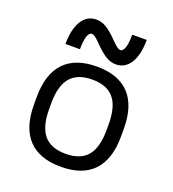

<svg xmlns="http://www.w3.org/2000/svg" viewBox="-138 -858 876 973"><g transform="rotate(20 300.0 -371.5)"><path d="M300 10Q184 10 124.5 -53Q65 -116 65 -240V-280Q65 -404 124.5 -467Q184 -530 300 -530Q416 -530 475.5 -467Q535 -404 535 -280V-240Q535 -116 475.5 -53Q416 10 300 10ZM300 -60Q380 -60 417.5 -105Q455 -150 455 -245V-275Q455 -370 417.5 -415Q380 -460 300 -460Q221 -460 183 -415Q145 -370 145 -275V-245Q145 -150 183 -105Q221 -60 300 -60ZM384 -573Q356 -573 330 -589Q304 -605 267 -642Q248 -662 237.5 -669.5Q227 -677 219 -677Q204 -677 196 -653Q188 -629 188 -583H110Q110 -663 138 -708Q166 -753 216 -753Q244 -753 270 -737.5Q296 -722 333 -684Q352 -665 362.5 -657Q373 -649 381 -649Q396 -649 404 -673Q412 -697 412 -743H490Q490 -663 462 -618Q434 -573 384 -573Z"/></g></svg>

Font: M PLUS Code Latin Expanded
Style: Regular
Weight: 400
Width: 7
Designer: Coji Morishita
Foundry: UNDERFOREST DESIGN
Version: Version 1.002; ttfautohint (v1.8.3)